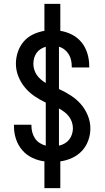

<svg xmlns="http://www.w3.org/2000/svg" viewBox="-20 -863 540 990"><path d="M209 107V-31Q176 -35 146 -49.5Q116 -64 94.5 -89Q73 -114 62.5 -146Q52 -178 52 -211V-220H142V-215Q142 -197 146.5 -180.5Q151 -164 160.5 -149.5Q170 -135 185 -125.5Q200 -116 216 -112V-334Q186 -348 158 -367Q130 -386 108.5 -412Q87 -438 74.5 -469.5Q62 -501 62 -535Q62 -565 72 -595Q82 -625 102 -648.5Q122 -672 150.5 -685.5Q179 -699 209 -704V-843H291V-704Q323 -699 352 -684Q381 -669 401 -644Q421 -619 430.5 -587.5Q440 -556 440 -524V-515H350V-520Q350 -537 346.5 -553Q343 -569 334.5 -583Q326 -597 312.5 -607.5Q299 -618 284 -622V-404Q315 -390 344.5 -371Q374 -352 396.5 -326.5Q419 -301 432.5 -268Q446 -235 446 -201Q446 -169 435 -138.5Q424 -108 402.5 -85Q381 -62 351.5 -48.5Q322 -35 291 -31V107ZM216 -435V-622Q202 -618 189.5 -610Q177 -602 168.5 -590Q160 -578 156 -563.5Q152 -549 152 -534Q152 -519 156.5 -504Q161 -489 170 -476Q179 -463 191 -453Q203 -443 216 -435ZM284 -112Q299 -115 313 -123Q327 -131 336.5 -143Q346 -155 351 -170.5Q356 -186 356 -201Q356 -218 350.5 -234Q345 -250 335 -263Q325 -276 311.5 -286Q298 -296 284 -304Z"/></svg>

Font: Iosevka Fixed Medium
Style: Regular
Weight: 500
Monospace: yes
Designer: Belleve Invis
Foundry: Belleve Invis
Version: Version 32.3.0